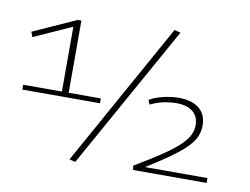

<svg xmlns="http://www.w3.org/2000/svg" viewBox="-80 -852 1272 977"><g transform="rotate(10 556.0 -363.5)"><path d="M36 -305V-330H236V-665L40 -577L30 -603L252 -703H271V-330H437V-305ZM365 11 334 3 746 -738 778 -730ZM662 0 659 -22Q742 -71 796 -107.5Q850 -144 880.5 -173Q911 -202 923.5 -227.5Q936 -253 936 -278Q936 -323 906.5 -348Q877 -373 821 -373Q787 -373 752.5 -365.5Q718 -358 687 -342L677 -365Q709 -383 749.5 -392.5Q790 -402 827 -402Q897 -402 934 -371Q971 -340 971 -284Q971 -256 961 -230Q951 -204 924.5 -175.5Q898 -147 848 -110.5Q798 -74 719 -25H1042V0Z"/></g></svg>

Font: Georama Extended ExtraLight
Style: Regular
Weight: 200
Width: 7
Designer: Jean-Baptiste Levee
Foundry: Production Type
Version: Version 1.000